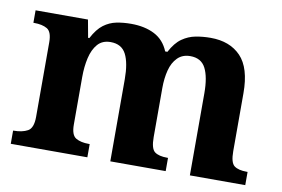

<svg xmlns="http://www.w3.org/2000/svg" viewBox="-63 -654 1113 758"><g transform="rotate(10 493.0 -274.5)"><path d="M20 0V-53H22Q56.4 -53 78.2 -65Q100 -76.9 100 -122V-420.9Q100 -463 80.5 -474.5Q61 -486 28 -486H25V-536H235L248 -465H253Q273 -503 296.5 -520.5Q320 -538 347.3 -543.5Q374.6 -549 406 -549Q461 -549 500 -529Q539 -509 557 -465H566Q586 -503 611 -520.5Q636 -538 664.8 -543.5Q693.6 -549 725 -549Q802 -549 846 -503.2Q890 -457.4 890 -356V-123.8Q890 -77.6 906.5 -65.3Q923 -53 957 -53H960V0H738V-329Q738 -394 720.1 -429Q702.3 -464 658.2 -464Q627 -464 607.4 -444.4Q587.8 -424.9 579.4 -392.4Q571 -360 571 -321V-124Q571 -77.7 587.5 -65.3Q604 -53 638 -53H641V0H419V-329Q419 -394 401.1 -429Q383.1 -464 338.8 -464Q306 -464 287.1 -442.5Q268.3 -420.9 260.1 -385.5Q252 -350.1 252 -309V-118Q252 -76 271.5 -64.5Q291 -53 324 -53H327V0Z"/></g></svg>

Font: Noto Serif Test
Style: Regular
Weight: 400
Version: Version 1.000